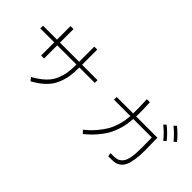

<svg xmlns="http://www.w3.org/2000/svg" viewBox="-3 -1374 2005 2005"><g transform="rotate(45 1000.0 -371.0)"><path d="M88.9 -459V-499H294.9V-699.2H338.9V-499H622.1V-722.7H666V-499H893.6V-459H666Q666 -381.8 656.7 -324.2Q647.5 -266.6 621.6 -205.6Q595.7 -144.5 542 -92.3Q488.3 -40 407.2 3.9L378.9 -31.2Q460 -76.2 511.2 -126Q562.5 -175.8 585.4 -233.4Q608.4 -291 615.2 -339.4Q622.1 -387.7 622.1 -459H338.9V-264.6H294.9V-459Z M1151.4 -25.4Q1213.9 -75.2 1260.3 -130.4Q1306.6 -185.5 1331.5 -229.5Q1356.4 -273.4 1372.6 -324.7Q1388.7 -376 1393.1 -406.2Q1397.5 -436.5 1401.4 -476.6H1159.2V-516.6H1402.3Q1404.3 -604.5 1398.4 -722.7H1443.4Q1450.2 -586.9 1447.3 -516.6H1760.7Q1760.7 -498 1762.2 -426.3Q1763.7 -354.5 1763.7 -329.1Q1763.7 -250 1754.4 -192.9Q1745.1 -135.7 1730 -102.1Q1714.8 -68.4 1690.9 -48.8Q1667 -29.3 1642.6 -22.9Q1618.2 -16.6 1585.9 -16.6H1534.2L1529.3 -56.6H1580.1Q1612.3 -56.6 1635.3 -66.4Q1658.2 -76.2 1678.7 -102.1Q1699.2 -127.9 1709.5 -181.6Q1719.7 -235.4 1719.7 -316.4Q1719.7 -423.8 1717.8 -476.6H1444.3Q1440.4 -430.7 1434.6 -392.6Q1428.7 -354.5 1411.1 -300.8Q1393.6 -247.1 1366.7 -200.2Q1339.8 -153.3 1292.5 -98.1Q1245.1 -43 1182.6 6.8ZM1791 -723.6 1817.4 -749Q1890.6 -689.5 1936.5 -629.9L1910.2 -605.5Q1850.6 -676.8 1791 -723.6ZM1707 -656.2 1732.4 -681.6Q1808.6 -619.1 1853.5 -560.5L1827.1 -536.1Q1774.4 -602.5 1707 -656.2Z"/></g></svg>

Font: Gothic A1 ExtraLight
Style: Regular
Weight: 275
Designer: HanYang I&C Co.,Ltd.
Foundry: HanYang I&C Co.,Ltd.
Version: Version 2.50